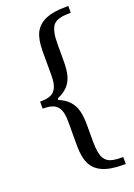

<svg xmlns="http://www.w3.org/2000/svg" viewBox="-169 -762 726 1038"><g transform="rotate(-20 193.5 -243.5)"><path d="M354 211Q278 211 234 191.5Q190 172 171 133Q152 94 152 29V-112Q152 -156 141 -180Q130 -204 108 -214Q86 -224 46 -224V-264Q85 -264 107 -273.5Q129 -283 140.5 -307Q152 -331 152 -375V-516Q152 -582 171 -620.5Q190 -659 234 -678.5Q278 -698 354 -698H366V-659Q328 -659 308.5 -654.5Q289 -650 277 -642Q265 -634 257.5 -620.5Q250 -607 245.5 -584Q241 -561 241 -522V-427Q241 -378 232.5 -345Q224 -312 202 -288Q180 -264 142 -248V-239Q179 -224 201.5 -199Q224 -174 232.5 -140.5Q241 -107 241 -60V35Q241 73 245.5 96.5Q250 120 257.5 133Q265 146 277 154.5Q289 163 308.5 167Q328 171 366 171V211Z"/></g></svg>

Font: Myanglish
Style: Regular
Weight: 400
Designer: KyawKyaw ( MaYenGone)
Foundry: TattooFont3D
Version: Version 1.003 December 13, 2014